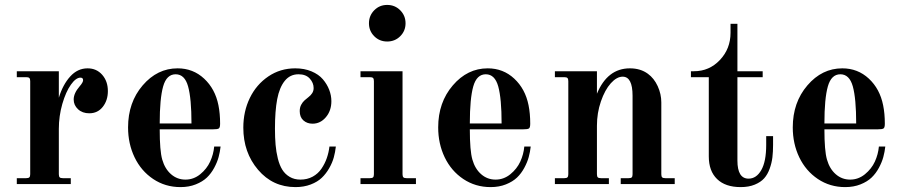

<svg xmlns="http://www.w3.org/2000/svg" viewBox="-20 -744 3648 776"><path d="M47.9 0V-23.9H85.9Q95.2 -23.9 98.6 -27.3Q102.1 -30.8 102.1 -40V-416Q102.1 -425.3 98.6 -428.7Q95.2 -432.1 85.9 -432.1H47.9V-456.1H217.8V-349.1Q233.9 -401.9 263.7 -434.8Q293.5 -467.8 334 -467.8Q370.1 -467.8 393.1 -441.7Q416 -415.5 416 -376Q416 -338.4 395.5 -312.3Q375 -286.1 340.8 -286.1Q313 -286.1 295.4 -302.5Q277.8 -318.8 277.8 -341.8Q277.8 -367.2 301.8 -395Q315.9 -411.1 315.9 -419.9Q315.9 -430.2 305.2 -430.2Q286.6 -430.2 266.4 -401.6Q246.1 -373 231.9 -324Q217.8 -274.9 217.8 -223.1V-40Q217.8 -30.8 221.2 -27.3Q224.6 -23.9 233.9 -23.9H266.1V0Z M697.8 -467.8Q760.3 -467.8 804.9 -426.3Q849.6 -384.8 862.8 -318.8Q869.6 -285.2 869.6 -244.1Q869.6 -229 864.7 -225.1Q859.9 -221.2 838.9 -221.2H625.5Q625.5 -134.8 635.7 -99.1Q646.5 -61.5 671.4 -39.8Q696.3 -18.1 729.5 -18.1Q762.7 -18.1 789.3 -39.8Q815.9 -61.5 829.3 -90.8Q842.8 -120.1 845.7 -151.9H871.6Q869.1 -129.9 863.5 -109.1Q857.9 -88.4 845.7 -65.7Q833.5 -43 816.2 -26.4Q798.8 -9.8 771.2 1.2Q743.7 12.2 709.5 12.2Q647.9 12.2 599.1 -20.5Q550.3 -53.2 523.9 -108.2Q497.6 -163.1 497.6 -229Q497.6 -330.1 556.6 -398.9Q615.7 -467.8 697.8 -467.8ZM753.9 -245.1Q753.9 -345.7 740.2 -394.8Q726.6 -443.8 689.9 -443.8Q653.3 -443.8 639.4 -394.8Q625.5 -345.7 625.5 -245.1Z M1337.4 -151.9Q1335 -129.4 1329.1 -107.9Q1323.2 -86.4 1310.5 -64.2Q1297.9 -42 1280.5 -25.4Q1263.2 -8.8 1235.6 1.7Q1208 12.2 1174.3 12.2Q1082.5 12.2 1022.9 -57.9Q963.4 -127.9 963.4 -228Q963.4 -293.5 989.7 -347.9Q1016.1 -402.3 1064.5 -435.1Q1112.8 -467.8 1173.3 -467.8Q1210 -467.8 1239 -455.6Q1268.1 -443.4 1284.9 -423.6Q1301.8 -403.8 1310.5 -381.1Q1319.3 -358.4 1319.3 -335Q1319.3 -296.4 1297.1 -270.3Q1274.9 -244.1 1243.2 -244.1Q1221.2 -244.1 1206.3 -257.3Q1191.4 -270.5 1191.4 -294.9Q1191.4 -309.6 1197.3 -320.6Q1203.1 -331.5 1211.2 -338.6Q1219.2 -345.7 1227.5 -352.1Q1235.8 -358.4 1241.7 -367.4Q1247.6 -376.5 1247.6 -388.2Q1247.6 -409.2 1231.9 -426.5Q1216.3 -443.8 1186.5 -443.8Q1152.3 -443.8 1130.9 -417.2Q1109.4 -390.6 1100.3 -343Q1091.3 -295.4 1091.3 -224.1Q1091.3 -187.5 1093.8 -158.9Q1096.2 -130.4 1103 -103Q1109.9 -75.7 1121.1 -57.9Q1132.3 -40 1150.9 -29.1Q1169.4 -18.1 1194.3 -18.1Q1221.7 -18.1 1243.7 -30Q1265.6 -42 1279.3 -62.3Q1293 -82.5 1300.8 -105Q1308.6 -127.4 1311.5 -151.9Z M1492.4 -702.4Q1513.7 -724.1 1544.9 -724.1Q1576.2 -724.1 1597.7 -702.4Q1619.1 -680.7 1619.1 -649.9Q1619.1 -619.1 1597.7 -597.7Q1576.2 -576.2 1544.9 -576.2Q1513.7 -576.2 1492.4 -597.7Q1471.2 -619.1 1471.2 -649.9Q1471.2 -680.7 1492.4 -702.4ZM1606.9 -456.1V-40Q1606.9 -30.8 1610.4 -27.3Q1613.8 -23.9 1623 -23.9H1661.1V0H1437V-23.9H1475.1Q1484.4 -23.9 1487.8 -27.3Q1491.2 -30.8 1491.2 -40V-416Q1491.2 -425.3 1487.8 -428.7Q1484.4 -432.1 1475.1 -432.1H1437V-456.1Z M1951.2 -467.8Q2013.7 -467.8 2058.3 -426.3Q2103 -384.8 2116.2 -318.8Q2123 -285.2 2123 -244.1Q2123 -229 2118.2 -225.1Q2113.3 -221.2 2092.3 -221.2H1878.9Q1878.9 -134.8 1889.2 -99.1Q1899.9 -61.5 1924.8 -39.8Q1949.7 -18.1 1982.9 -18.1Q2016.1 -18.1 2042.7 -39.8Q2069.3 -61.5 2082.8 -90.8Q2096.2 -120.1 2099.1 -151.9H2125Q2122.6 -129.9 2116.9 -109.1Q2111.3 -88.4 2099.1 -65.7Q2086.9 -43 2069.6 -26.4Q2052.2 -9.8 2024.7 1.2Q1997.1 12.2 1962.9 12.2Q1901.4 12.2 1852.5 -20.5Q1803.7 -53.2 1777.3 -108.2Q1751 -163.1 1751 -229Q1751 -330.1 1810.1 -398.9Q1869.1 -467.8 1951.2 -467.8ZM2007.3 -245.1Q2007.3 -345.7 1993.7 -394.8Q1980 -443.8 1943.4 -443.8Q1906.7 -443.8 1892.8 -394.8Q1878.9 -345.7 1878.9 -245.1Z M2222.7 0V-23.9H2260.7Q2270 -23.9 2273.4 -27.3Q2276.9 -30.8 2276.9 -40V-416Q2276.9 -425.3 2273.4 -428.7Q2270 -432.1 2260.7 -432.1H2222.7V-456.1H2392.6V-365.2Q2435.1 -467.8 2525.9 -467.8Q2568.8 -467.8 2598.6 -445.8Q2623.5 -427.7 2638.2 -395.8Q2652.8 -363.8 2652.8 -330.1V-40Q2652.8 -30.8 2656.2 -27.3Q2659.7 -23.9 2668.9 -23.9H2707V0H2488.8V-23.9H2521Q2530.3 -23.9 2533.4 -27.3Q2536.6 -30.8 2536.6 -40V-356.9Q2536.6 -434.1 2496.6 -434.1Q2472.7 -434.1 2448.7 -407.5Q2424.8 -380.9 2408.7 -334.2Q2392.6 -287.6 2392.6 -235.8V-40Q2392.6 -30.8 2396 -27.3Q2399.4 -23.9 2408.7 -23.9H2440.9V0Z M2960.4 -647.9V-456.1H3062.5V-432.1H2960.4V-95.2Q2960.4 -22 3005.4 -22Q3037.1 -22 3056.9 -56.6Q3076.7 -91.3 3076.7 -158.2V-193.8H3104.5V-158.2Q3104.5 -130.4 3101.8 -107.9Q3099.1 -85.4 3090.8 -62.3Q3082.5 -39.1 3068.6 -23.4Q3054.7 -7.8 3030.5 2.2Q3006.3 12.2 2973.6 12.2Q2911.6 12.2 2878.2 -20.3Q2844.7 -52.7 2844.7 -111.8V-432.1H2772.5V-456.1H2784.7Q2846.7 -456.1 2889.6 -501.5Q2932.6 -546.9 2932.6 -611.8V-647.9Z M3384.3 -467.8Q3446.8 -467.8 3491.5 -426.3Q3536.1 -384.8 3549.3 -318.8Q3556.2 -285.2 3556.2 -244.1Q3556.2 -229 3551.3 -225.1Q3546.4 -221.2 3525.4 -221.2H3312Q3312 -134.8 3322.3 -99.1Q3333 -61.5 3357.9 -39.8Q3382.8 -18.1 3416 -18.1Q3449.2 -18.1 3475.8 -39.8Q3502.4 -61.5 3515.9 -90.8Q3529.3 -120.1 3532.2 -151.9H3558.1Q3555.7 -129.9 3550 -109.1Q3544.4 -88.4 3532.2 -65.7Q3520 -43 3502.7 -26.4Q3485.4 -9.8 3457.8 1.2Q3430.2 12.2 3396 12.2Q3334.5 12.2 3285.6 -20.5Q3236.8 -53.2 3210.4 -108.2Q3184.1 -163.1 3184.1 -229Q3184.1 -330.1 3243.2 -398.9Q3302.2 -467.8 3384.3 -467.8ZM3440.4 -245.1Q3440.4 -345.7 3426.8 -394.8Q3413.1 -443.8 3376.5 -443.8Q3339.8 -443.8 3325.9 -394.8Q3312 -345.7 3312 -245.1Z"/></svg>

Font: Flanker Steampunk
Style: Bold
Weight: 700
Designer: Alexey Kryukov, Leonardo Di Lena
Foundry: Alexey Kryukov, Leonardo Di Lena
Version: 1.210